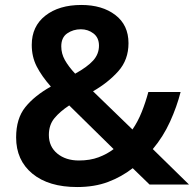

<svg xmlns="http://www.w3.org/2000/svg" viewBox="-20 -744 783 774"><path d="M308 -724Q392 -724 445 -683.5Q498 -643 498 -570Q498 -503 457 -457Q416 -411 355 -376L514 -222Q536 -254 551.5 -293Q567 -332 578 -373H708Q693 -314 665.5 -253.5Q638 -193 596 -143L742 0H583L515 -66Q470 -31 415.5 -10.5Q361 10 291 10Q176 10 110.5 -44Q45 -98 45 -190Q45 -266 82 -312Q119 -358 185 -395Q148 -437 128 -476Q108 -515 108 -563Q108 -638 163 -681Q218 -724 308 -724ZM306 -626Q275 -626 251 -609.5Q227 -593 227 -557Q227 -528 241.5 -502Q256 -476 283 -447Q332 -474 355.5 -500Q379 -526 379 -560Q379 -592 357 -609Q335 -626 306 -626ZM259 -319Q221 -294 199 -267Q177 -240 177 -200Q177 -153 211 -125Q245 -97 298 -97Q343 -97 377.5 -110Q412 -123 438 -143Z"/></svg>

Font: Noto Sans Sinhala UI SemiBold
Style: Regular
Weight: 600
Designer: Jelle Bosma - Monotype Design Team
Foundry: Monotype Imaging Inc.
Version: Version 2.006; ttfautohint (v1.8.4.7-5d5b)